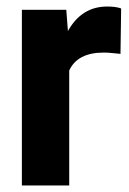

<svg xmlns="http://www.w3.org/2000/svg" viewBox="-20 -568 395 588"><path d="M47 -538H183L188 -473Q230 -548 308 -548Q336 -548 351 -542L349 -403Q338 -404 324 -405.5Q310 -407 298 -407Q217 -407 192 -352V0H47Z"/></svg>

Font: Freesentation 8 ExtraBold
Style: Regular
Weight: 800
Designer: glyphs from Roboto by Christian Robertson / Hangul glyphs from Noto Sans CJK(Source Han Sans) by Jang Soo-young and Kang
Foundry: PT&
Version: Version 2.001